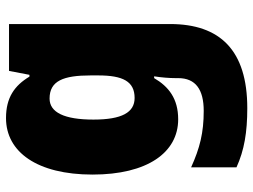

<svg xmlns="http://www.w3.org/2000/svg" viewBox="-122 -481 843 639"><g transform="rotate(-90 299.5 -161.5)"><path d="M226 -563C113 -563 38 -459 38 -275C38 -93 111 10 222 10C291 10 331 -22 359 -70H365C361 -46 359 -18 359 1V10C359 68 321 95 250 95C177 95 126 82 62 53V204C119 230 179 240 259 240C451 240 539 150 539 -17V-553H383L370 -485H364C334 -535 294 -563 226 -563ZM291 -418C350 -418 368 -372 368 -281V-256C368 -174 348 -135 293 -135C245 -135 221 -177 221 -272C221 -369 245 -418 291 -418Z"/></g></svg>

Font: Noto Sans Armenian SemiCondensed Black
Style: Regular
Weight: 900
Width: 4
Designer: Monotype Design Team
Foundry: Monotype Imaging Inc.
Version: Version 2.008